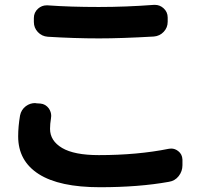

<svg xmlns="http://www.w3.org/2000/svg" viewBox="-20 -742 837 800"><path d="M178.7 -588.9Q154.3 -590.8 137.7 -608.4Q121.1 -626 121.1 -650.4V-667Q121.1 -690.4 138.7 -706.1Q154.3 -719.7 173.8 -719.7Q176.8 -719.7 178.7 -719.7Q272.5 -712.9 391.6 -712.9Q504.9 -712.9 621.1 -721.7Q623 -721.7 626 -721.7Q645.5 -721.7 661.1 -708Q678.7 -692.4 678.7 -668.9V-651.4Q678.7 -627 662.1 -609.4Q645.5 -591.8 621.1 -589.8Q485.4 -582 392.6 -582Q290 -582 178.7 -588.9ZM63.5 -260.7Q68.4 -285.2 87.9 -299.8Q105.5 -312.5 126 -312.5Q128.9 -312.5 132.8 -311.5L148.4 -310.5Q169.9 -308.6 183.6 -290Q193.4 -275.4 193.4 -258.8Q193.4 -253.9 192.4 -249Q188.5 -225.6 188.5 -205.1Q188.5 -155.3 238.8 -125.5Q289.1 -95.7 391.6 -95.7Q552.7 -95.7 683.6 -122.1Q688.5 -123 693.4 -123Q709 -123 722.7 -112.3Q739.3 -99.6 740.2 -77.1V-53.7Q740.2 -28.3 724.6 -8.3Q709 11.7 683.6 15.6Q558.6 38.1 396.5 38.1Q227.5 38.1 141.6 -16.6Q55.7 -71.3 55.7 -173.8Q55.7 -214.8 63.5 -260.7Z"/></svg>

Font: Gen Jyuu Gothic P Bold
Style: Bold
Weight: 700
Designer: [Source Han Sans]
Ryoko NISHIZUKA  (kana & ideographs); Paul D. Hunt (Latin, Greek & Cyrillic); Wenlong ZHANG  (bopomofo
Version: Version 1.002.20150607